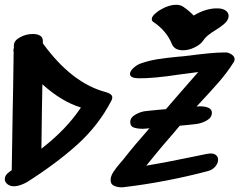

<svg xmlns="http://www.w3.org/2000/svg" viewBox="-32 -829 1010 802"><path d="M306 -380Q226 -404 145 -477Q143 -386 141 -208Q246 -289 306 -380ZM437 -422Q437 -415 433 -408Q380 -306 293 -227Q206 -148 82 -69Q70 -62 55 -56.5Q40 -51 26 -51Q11 -51 0 -59Q-12 -68 -12 -81Q-12 -98 7 -111Q9 -112 11 -114Q13 -116 17 -118L21 -366Q23 -447 25 -613Q24 -615 24 -620Q24 -622 26 -630V-641Q27 -660 52 -673.5Q77 -687 105 -687Q124 -687 135.5 -680Q147 -673 147 -658V-648Q268 -481 411 -444Q426 -439 430 -435Q437 -430 437 -422ZM948 -582Q948 -574 944 -569Q916 -525 882 -486Q848 -447 789 -384L800 -385Q853 -385 853 -358Q853 -338 832 -326Q811 -314 788 -311Q765 -308 719 -304L692 -272Q636 -208 610 -175L579 -137Q642 -147 768 -173L831 -186L847 -188Q863 -188 871 -180.5Q879 -173 879 -162Q879 -147 867 -133Q855 -119 835 -114Q660 -68 484 -47Q465 -45 447.5 -51.5Q430 -58 430 -77Q430 -93 441.5 -110.5Q453 -128 466 -143Q479 -158 484 -164Q524 -216 592 -293Q585 -293 578.5 -292Q572 -291 565 -291Q543 -291 527.5 -296Q512 -301 512 -319Q512 -338 534 -350.5Q556 -363 577 -365Q633 -371 661 -373L726 -448L761 -488L796 -528L719 -518Q609 -501 546 -502Q511 -503 511 -520Q511 -532 526.5 -546Q542 -560 559 -565Q591 -576 625 -581.5Q659 -587 711 -592Q728 -593 760 -597Q797 -602 837 -606Q877 -610 910 -610Q923 -610 935.5 -601.5Q948 -593 948 -582ZM602 -749Q602 -760 616.5 -772.5Q631 -785 643 -791Q675 -809 704 -809Q722 -809 733 -801Q757 -785 777 -764Q828 -795 877 -794Q898 -794 910.5 -785Q923 -776 923 -763Q923 -744 902 -727Q889 -716 868 -703Q850 -692 837.5 -682Q825 -672 815 -657Q804 -642 780 -630.5Q756 -619 732 -619Q697 -619 686 -645Q664 -700 609 -737Q602 -741 602 -749Z"/></svg>

Font: Sedgwick Ave Display
Style: Regular
Weight: 400
Designer: Kevin Burke, Pedro Vergani
Foundry: Google, Inc.
Version: Version 1.000